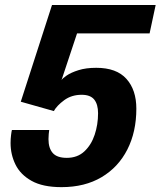

<svg xmlns="http://www.w3.org/2000/svg" viewBox="-20 -758 660 790"><path d="M595.5 -620.5H297L233 -428Q236.5 -435 254.2 -447.2Q272 -459.5 302.8 -469.2Q333.5 -479 376 -479Q459.5 -479 500.2 -433.5Q541 -388 541 -311Q541 -215.5 504 -142.8Q467 -70 398 -29Q329 12 233 12Q156 12 110 -13.8Q64 -39.5 43.8 -80.8Q23.5 -122 23.5 -169.5Q23.5 -186 25.5 -202.2Q27.5 -218.5 29 -223H182.5Q181.5 -217.5 180.5 -206.5Q179.5 -195.5 179.5 -185.5Q179.5 -148.5 197 -128.5Q214.5 -108.5 255 -108.5Q298.5 -108.5 327 -135Q355.5 -161.5 369.5 -203.5Q383.5 -245.5 383.5 -292Q383.5 -328.5 367.8 -348.2Q352 -368 316 -368Q274.5 -368 244.2 -345.8Q214 -323.5 201.5 -301L65.5 -339.5L194 -737.5H620.5Z"/></svg>

Font: Epilogue
Style: Bold Italic
Weight: 700
Italic angle: -12°
Designer: Tyler Finck
Foundry: Etcetera Type Co
Version: Version 2.111; ttfautohint (v1.8.3)